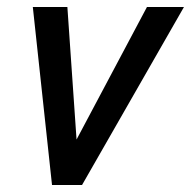

<svg xmlns="http://www.w3.org/2000/svg" viewBox="-20 -530 547 550"><path d="M129 0 74 -510H173L204 -62H163L401 -510H507L215 0Z"/></svg>

Font: Instrument Sans SemiCondensed Medium
Style: Italic
Weight: 500
Width: 4
Italic angle: -13°
Designer: Rodrigo Fuenzalida
Foundry: fragTYPE
Version: Version 1.000;gftools[0.9.28]